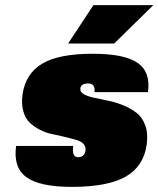

<svg xmlns="http://www.w3.org/2000/svg" viewBox="-20 -720 619 750"><path d="M325 -394Q296 -394 294 -375Q292 -361 306.5 -352.5Q321 -344 346 -338.5Q371 -333 401 -327Q431 -321 460.5 -309Q490 -297 513 -279.5Q536 -262 547.5 -230Q559 -198 553 -155Q541 -70 471 -30Q401 10 261 10Q135 10 83 -28Q31 -66 43 -150H266Q260 -106 285 -106Q310 -106 314 -132Q316 -148 305.5 -158.5Q295 -169 276.5 -174Q258 -179 234 -185Q210 -191 184.5 -196Q159 -201 136 -213Q113 -225 96 -241Q79 -257 71 -285.5Q63 -314 68 -351Q80 -433 145 -471.5Q210 -510 342 -510Q466 -510 517.5 -474.5Q569 -439 558 -360H349Q353 -394 325 -394ZM246 -550 345 -700H579L426 -550Z"/></svg>

Font: Fivo Sans Modern ExtBlk
Style: Regular
Weight: 900
Designer: Alexander Slobzheninov
Foundry: Alexander Slobzheninov
Version: 1.0